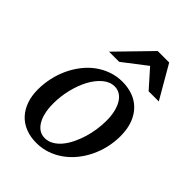

<svg xmlns="http://www.w3.org/2000/svg" viewBox="-213 -820 932 932"><g transform="rotate(45 253.0 -354.0)"><path d="M374 -304.2Q374 -339.8 367.2 -367.2Q360.4 -394.5 348.6 -413.1Q336.9 -431.6 320.6 -441.4Q304.2 -451.2 285.2 -451.2Q252.4 -451.2 224.4 -427.5Q196.3 -403.8 175.8 -365.5Q155.3 -327.1 143.6 -279.1Q131.8 -231 131.8 -182.1Q131.8 -145 138.7 -117.2Q145.5 -89.4 157.7 -70.6Q169.9 -51.8 186 -42.5Q202.1 -33.2 221.2 -33.2Q244.6 -33.2 265.4 -45.2Q286.1 -57.1 303 -77.4Q319.8 -97.7 333 -124.5Q346.2 -151.4 355.5 -181.4Q364.7 -211.4 369.4 -243.2Q374 -274.9 374 -304.2ZM475.1 -299.8Q475.1 -259.3 466.1 -220.5Q457 -181.6 440.2 -147Q423.3 -112.3 399.7 -83.3Q376 -54.2 346.4 -33Q316.9 -11.7 282.2 0.2Q247.6 12.2 209 12.2Q168 12.2 134.8 -1Q101.6 -14.2 78.6 -38.8Q55.7 -63.5 43.2 -98.4Q30.8 -133.3 30.8 -176.8Q30.8 -217.3 39.6 -256.6Q48.3 -295.9 64.7 -331.1Q81.1 -366.2 104.5 -396.2Q127.9 -426.3 157.5 -448Q187 -469.7 221.9 -481.9Q256.8 -494.1 295.9 -494.1Q332 -494.1 364.5 -482.9Q397 -471.7 421.6 -447.8Q446.3 -423.8 460.7 -387.2Q475.1 -350.6 475.1 -299.8ZM417.5 -550.8 335.4 -643.1 215.3 -550.8H145.5L310.5 -720.2H389.2L487.3 -550.8Z"/></g></svg>

Font: Charis SIL Phon
Style: Italic
Weight: 400
Italic angle: -11°
Foundry: SIL International
Version: Version 5.000